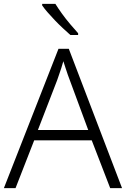

<svg xmlns="http://www.w3.org/2000/svg" viewBox="-20 -968 648 988"><path d="M547 0 452 -246H156L60 0H0L281 -717H334L608 0ZM339 -556Q335 -566 329 -583Q323 -600 317 -619Q311 -638 306 -653Q301 -636 295.5 -618Q290 -600 284 -584Q278 -568 274 -555L175 -299H434ZM265 -948Q278 -927 298 -899Q318 -871 341 -844Q364 -817 382 -797V-788H342Q324 -804 303 -823.5Q282 -843 262 -864Q242 -885 225 -904.5Q208 -924 197 -940V-948Z"/></svg>

Font: Noto Sans Hebrew Light
Style: Regular
Weight: 300
Designer: Monotype Design Team
Foundry: Monotype Imaging Inc.
Version: Version 2.003